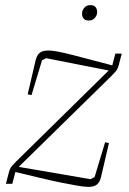

<svg xmlns="http://www.w3.org/2000/svg" viewBox="-20 -717 505 749"><path d="M324 12Q310 12 283 7.5Q256 3 219 -4.5Q182 -12 136.5 -23Q91 -34 40 -46L28 0H3L14 -42Q18 -59 25.5 -68Q33 -77 44 -88L404 -442L160 -490L144 -482L103 -346L88 -349L119 -482Q124 -502 135 -511Q146 -520 169 -520Q195 -520 261.5 -503Q328 -486 418 -462L430 -508H455L444 -466Q440 -449 432.5 -440Q425 -431 414 -420L53 -66L333 -18L349 -26L390 -162L405 -159L374 -26Q369 -6 358 3Q347 12 324 12ZM326 -637Q312 -637 306 -645Q300 -653 300 -663Q300 -672 303 -678Q307 -686 314 -691.5Q321 -697 333 -697Q347 -697 353 -689Q359 -681 359 -671Q359 -662 356 -656Q352 -648 345 -642.5Q338 -637 326 -637Z"/></svg>

Font: IBM Plex Serif ExtraLight
Style: Italic
Weight: 200
Italic angle: -14°
Designer: Mike Abbink, Paul van der Laan, Pieter van Rosmalen
Foundry: Bold Monday
Version: Version 2.5